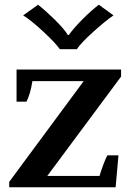

<svg xmlns="http://www.w3.org/2000/svg" viewBox="-20 -792 551 812"><path d="M78 -727 141 -772Q174 -746 212.5 -708Q251 -670 267 -644H271Q289 -670 327 -708.5Q365 -747 398 -772L460 -727Q426 -704 374 -657Q322 -610 305 -584H233Q215 -610 164 -657.5Q113 -705 78 -727ZM19 -23 334 -449H117Q109 -396 92 -362H50V-498H492V-468L180 -48H401Q407 -69 416.5 -94.5Q426 -120 434 -135H481L469 0H19Z"/></svg>

Font: Trirong Bold
Style: Regular
Weight: 700
Designer: Katatrad Team
Foundry: CadsonDemak
Version: Version 1.000